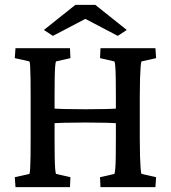

<svg xmlns="http://www.w3.org/2000/svg" viewBox="-20 -772 704 792"><path d="M394.5 0 392.6 -41 452.1 -54.7Q454.1 -59.6 455.6 -77.1Q457 -94.7 457.5 -125.5Q458 -156.2 458 -201.2V-371.1Q458 -417 457.5 -448.2Q457 -479.5 455.6 -497.1Q454.1 -514.6 452.1 -518.6L392.6 -532.2L394.5 -573.2H621.1L624 -532.2L563.5 -518.6Q561.5 -514.6 560.1 -496.6Q558.6 -478.5 557.6 -447.3Q556.6 -416 556.6 -371.1V-201.2Q556.6 -158.2 557.6 -127Q558.6 -95.7 560.1 -77.6Q561.5 -59.6 563.5 -54.7L624 -41L621.1 0ZM43.9 0 41 -41 101.6 -54.7Q103.5 -59.6 104.5 -78.1Q105.5 -96.7 106 -127.9Q106.4 -159.2 106.4 -201.2V-371.1Q106.4 -414.1 106 -445.8Q105.5 -477.5 104.5 -496.1Q103.5 -514.6 101.6 -518.6L41 -532.2L43.9 -573.2H268.6L270.5 -532.2L210.9 -518.6Q209 -514.6 207.5 -497.1Q206.1 -479.5 205.6 -448.2Q205.1 -417 205.1 -371.1V-201.2Q205.1 -156.2 205.6 -125.5Q206.1 -94.7 207.5 -77.1Q209 -59.6 210.9 -54.7L270.5 -41L268.6 0ZM190.4 -262.7V-325.2Q210.9 -323.2 246.1 -322.3Q281.2 -321.3 333 -321.3Q383.8 -321.3 418.5 -322.3Q453.1 -323.2 472.7 -325.2V-262.7Q451.2 -264.6 418.5 -265.6Q385.7 -266.6 333 -266.6Q278.3 -266.6 244.6 -265.6Q210.9 -264.6 190.4 -262.7ZM502.9 -648.4 465.8 -624 301.8 -710H362.3L198.2 -624L161.1 -648.4L291 -752H373Z"/></svg>

Font: Crimson Pro Medium
Style: Regular
Weight: 500
Designer: Jacques Le Bailly
Foundry: Baron von Fonthausen
Version: Version 1.003